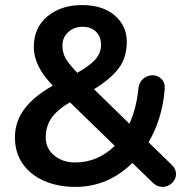

<svg xmlns="http://www.w3.org/2000/svg" viewBox="-20 -732 721 760"><path d="M277.3 -88.9Q367.2 -88.9 434.1 -154.8L256.8 -327.1Q206.1 -297.4 183.6 -264.6Q161.1 -231.9 161.1 -188Q161.1 -144 194.8 -116.5Q228.5 -88.9 277.3 -88.9ZM286.1 -443.8Q336.9 -472.7 358.4 -497.8Q379.9 -522.9 379.9 -554.7Q379.9 -586.4 360.4 -606.2Q340.8 -626 306.6 -626Q272.5 -626 249.8 -604.5Q227.1 -583 227.1 -552.7Q227.1 -522.5 240.5 -499.8Q253.9 -477.1 286.1 -443.8ZM352.1 -378.9 492.2 -242.2Q520 -302.2 527.8 -381.8Q530.8 -406.7 546.9 -420.4Q563 -434.1 584 -434.1Q605 -434.1 619.9 -418.5Q634.8 -402.8 631.8 -377Q622.1 -260.7 567.9 -168.9L660.2 -79.1Q676.8 -63 676.8 -43Q676.8 -22.9 660.9 -7.6Q645 7.8 624 7.8Q603 7.8 586.9 -6.8L503.9 -86.9Q407.2 7.8 278.8 7.8Q209 7.8 154.5 -16.1Q100.1 -40 69.6 -84Q39.1 -127.9 39.1 -188.5Q39.1 -249 75.4 -299.1Q111.8 -349.1 189 -393.1Q113.8 -469.7 113.8 -545.9Q113.8 -622.1 167.5 -667Q221.2 -711.9 304.2 -711.9Q387.2 -711.9 434.6 -670.4Q481.9 -628.9 481.9 -566.9Q481.9 -504.9 450.4 -462.4Q418.9 -419.9 352.1 -378.9Z"/></svg>

Font: Nunito-Bold
Style: Bold
Weight: 700
Designer: Vernon Adams
Foundry: newtypography
Version: Version 3.000